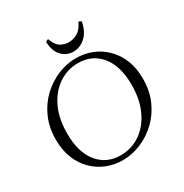

<svg xmlns="http://www.w3.org/2000/svg" viewBox="-198 -1023 1141 1192"><g transform="rotate(-30 372.0 -427.0)"><path d="M403 -680Q462 -680 515.5 -659Q569 -638 611 -597Q653 -556 677 -497Q701 -438 701 -362Q701 -275 670 -205.5Q639 -136 587 -87Q535 -38 471 -11.5Q407 15 341 15Q282 15 228.5 -6Q175 -27 133 -68Q91 -109 67 -168Q43 -227 43 -303Q43 -390 74 -459.5Q105 -529 157 -578Q209 -627 273 -653.5Q337 -680 403 -680ZM345 -18Q422 -18 484.5 -60Q547 -102 584 -180Q621 -258 621 -364Q621 -499 560.5 -573Q500 -647 399 -647Q323 -647 260 -605Q197 -563 160 -485.5Q123 -408 123 -301Q123 -166 183.5 -92Q244 -18 345 -18ZM531 -869 550 -860Q537 -791 498 -756.5Q459 -722 412 -722Q365 -722 331 -756.5Q297 -791 294 -860L313 -869Q330 -821 357 -804Q384 -787 416 -787Q448 -787 478.5 -804Q509 -821 531 -869Z"/></g></svg>

Font: Bona Nova
Style: Italic
Weight: 400
Italic angle: -4°
Designer: Mateusz Machalski
Foundry: Capitalics
Version: Version 4.001; ttfautohint (v1.8.3)